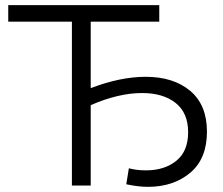

<svg xmlns="http://www.w3.org/2000/svg" viewBox="-20 -720 865 745"><path d="M332 -378Q447 -422 545 -422Q653 -422 718 -367.5Q783 -313 783 -209Q783 -104 718 -49.5Q653 5 554 5Q517 5 470 -5L480 -67Q509 -59 547 -59Q618 -59 664 -96Q710 -133 710 -207Q710 -282 661.5 -320.5Q613 -359 531 -359Q440 -359 332 -312V0H259V-636H12V-700H598V-636H332Z"/></svg>

Font: Montserrat Alternates
Style: Regular
Weight: 400
Designer: Julieta Ulanovsky
Foundry: Julieta Ulanovsky
Version: Version 7.200;PS 007.200;hotconv 1.0.88;makeotf.lib2.5.64775